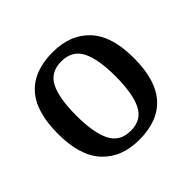

<svg xmlns="http://www.w3.org/2000/svg" viewBox="-139 -702 867 867"><g transform="rotate(-45 294.5 -268.5)"><path d="M293 10Q181 10 116.5 -59Q52 -128 52 -269Q52 -410 114 -478.5Q176 -547 296 -547Q408 -547 472.5 -478.5Q537 -410 537 -269Q537 -128 475 -59Q413 10 293 10ZM295 -46Q364 -46 392 -102.5Q420 -159 420 -269Q420 -380 391.5 -435Q363 -490 294 -490Q225 -490 197 -435Q169 -380 169 -269Q169 -159 197.5 -102.5Q226 -46 295 -46Z"/></g></svg>

Font: Noto Serif Tibetan Medium
Style: Regular
Weight: 500
Designer: Monotype Design Team
Foundry: Monotype Imaging Inc.
Version: Version 2.103; ttfautohint (v1.8.4.7-5d5b)